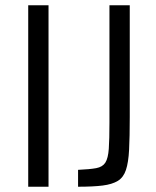

<svg xmlns="http://www.w3.org/2000/svg" viewBox="-20 -708 592 728"><path d="M87 0V-688H164V0ZM276 0V-64Q321 -66 345 -70.5Q369 -75 379.5 -91.5Q390 -108 392.5 -144Q395 -180 395 -243V-688H472V-264Q472 -189 469.5 -140.5Q467 -92 457.5 -63.5Q448 -35 426.5 -22Q405 -9 369 -4.5Q333 0 276 0Z"/></svg>

Font: Saira SemiCondensed
Style: Regular
Weight: 400
Width: 4
Designer: Hector Gatti with collaboration of the Omnibus-Type team
Foundry: Omnibus-Type
Version: Version 1.101